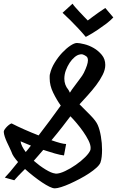

<svg xmlns="http://www.w3.org/2000/svg" viewBox="-40 -981 709 1049"><path d="M454.1 -162.1Q455.1 -165 455.1 -172.9Q455.1 -190.4 443.4 -213.9Q431.6 -237.3 414.6 -261.7Q397.5 -286.1 378.4 -308.6Q359.4 -331.1 344.7 -345.7Q328.1 -323.2 300.3 -287.6Q272.5 -252 241.2 -214.8Q268.6 -205.1 289.1 -199.7Q309.6 -194.3 320.3 -194.3H321.3L309.6 -131.8Q290 -133.8 259.3 -142.6Q228.5 -151.4 196.3 -162.1Q181.6 -144.5 168.5 -129.9Q155.3 -115.2 144.5 -102.5Q175.8 -75.2 208.5 -55.2Q241.2 -35.2 260.7 -33.2Q262.7 -32.2 265.6 -32.2Q286.1 -32.2 315.9 -46.4Q345.7 -60.5 374.5 -80.6Q403.3 -100.6 425.8 -123Q448.2 -145.5 454.1 -162.1ZM100.6 -150.4Q108.4 -159.2 115.2 -168Q122.1 -176.8 128.9 -185.5Q119.1 -189.5 109.4 -193.4Q100.6 -197.3 90.8 -201.2Q81.1 -205.1 72.3 -209Q74.2 -195.3 81.5 -180.7Q88.9 -166 100.6 -150.4ZM397.5 -683.6Q382.8 -681.6 367.7 -668.9Q352.5 -656.2 340.3 -637.7Q328.1 -619.1 319.8 -596.7Q311.5 -574.2 311.5 -550.8Q311.5 -534.2 316.9 -519Q322.3 -503.9 333 -491.2Q335 -488.3 336.9 -484.9Q338.9 -481.4 340.8 -476.6Q340.8 -476.6 341.8 -474.6Q344.7 -479.5 347.7 -483.4Q350.6 -487.3 352.5 -491.2Q375 -522.5 393.6 -546.4Q412.1 -570.3 418 -583Q440.4 -628.9 440.4 -651.4Q440.4 -667 431.6 -673.3Q422.9 -679.7 412.1 -683.6Q409.2 -684.6 403.3 -684.6Q399.4 -684.6 397.5 -683.6ZM394.5 -411.1Q425.8 -379.9 455.1 -350.1Q484.4 -320.3 494.1 -297.9Q504.9 -273.4 511.2 -236.3Q517.6 -199.2 517.6 -163.1Q517.6 -142.6 515.6 -124.5Q513.7 -106.4 508.8 -92.8Q503.9 -80.1 487.3 -64.9Q470.7 -49.8 447.3 -34.2Q423.8 -18.6 396 -3.9Q368.2 10.7 342.3 22.5Q316.4 34.2 294.4 41Q272.5 47.9 260.7 47.9H258.8Q248 47.9 230 39.1Q211.9 30.3 189.9 15.6Q168 1 143.6 -18.1Q119.1 -37.1 96.7 -57.6L79.1 -40Q71.3 -32.2 60.1 -20.5Q48.8 -8.8 38.1 3.9L-13.7 -10.7Q-2.9 -21.5 15.6 -43Q34.2 -64.5 58.6 -95.7Q44.9 -111.3 35.6 -125Q26.4 -138.7 22.5 -151.4Q18.6 -161.1 11.7 -175.3Q4.9 -189.5 -2 -204.1Q-8.8 -218.8 -13.7 -233.4Q-18.6 -248 -19.5 -260.7Q-19.5 -266.6 -14.2 -274.4Q-8.8 -282.2 -1.5 -289.6Q5.9 -296.9 13.2 -301.8Q20.5 -306.6 24.4 -306.6Q24.4 -306.6 25.4 -305.7Q53.7 -291 92.3 -273.9Q130.9 -256.8 170.9 -241.2Q202.1 -282.2 232.9 -323.2Q263.7 -364.3 292 -404.3Q269.5 -435.5 250.5 -474.6Q231.4 -513.7 231.4 -552.7Q231.4 -558.6 231.4 -565.4Q231.4 -572.3 233.4 -578.1Q240.2 -608.4 258.8 -638.7Q277.3 -668.9 299.8 -692.9Q322.3 -716.8 344.2 -731.4Q366.2 -746.1 379.9 -746.1H380.9Q393.6 -746.1 419.9 -739.7Q446.3 -733.4 471.7 -718.8Q497.1 -704.1 516.1 -681.2Q535.2 -658.2 535.2 -626Q535.2 -600.6 521 -572.3Q506.8 -543.9 485.4 -515.6Q463.9 -487.3 439.5 -460.4Q415 -433.6 394.5 -411.1ZM356.4 -960.9Q360.4 -954.1 370.6 -942.4Q380.9 -930.7 393.1 -917.5Q405.3 -904.3 418 -891.1Q430.7 -877.9 439.5 -869.1Q451.2 -878.9 466.8 -889.6Q479.5 -899.4 497.1 -911.6Q514.6 -923.8 535.2 -937.5L579.1 -885.7Q564.5 -870.1 542 -852.5Q522.5 -837.9 494.1 -818.4Q465.8 -798.8 428.7 -779.3Q409.2 -802.7 387.2 -826.2Q365.2 -849.6 345.7 -869.1Q323.2 -891.6 301.8 -911.1Z"/></svg>

Font: Miniver
Style: Regular
Weight: 400
Designer: Dathan Boardman
Foundry: Open Window
Version: Version 1.000